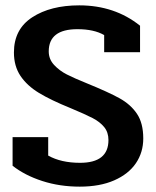

<svg xmlns="http://www.w3.org/2000/svg" viewBox="-20 -682 582 717"><path d="M27 -63V-170H160V-101Q208 -74 279 -74Q385 -74 385 -159Q385 -188 369 -207.5Q353 -227 326 -241Q299 -255 244 -278Q170 -308 125.5 -335Q81 -362 56.5 -398.5Q32 -435 32 -486Q32 -573 100.5 -617.5Q169 -662 276 -662Q408 -662 503 -586V-487H369V-551Q331 -573 269 -573Q162 -573 162 -490Q162 -461 182 -439.5Q202 -418 229.5 -404Q257 -390 304 -371Q385 -338 426.5 -315Q468 -292 491.5 -257Q515 -222 515 -165Q515 -113 487.5 -72.5Q460 -32 406.5 -8.5Q353 15 278 15Q203 15 138 -6Q73 -27 27 -63Z"/></svg>

Font: Pridi Medium
Style: Regular
Weight: 500
Designer: Katatrad Team
Foundry: CadsonDemak
Version: Version 1.001